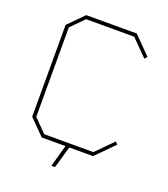

<svg xmlns="http://www.w3.org/2000/svg" viewBox="-155 -846 952 1087"><g transform="rotate(20 321.0 -302.5)"><path d="M282 132 319 0H176L85 -92V-645L176 -737H480L583 -633L569 -618L473 -715H183L107 -638V-99L183 -22H479L578 -122L592 -108L485 0H342L304 132Z"/></g></svg>

Font: Tomorrow Thin
Style: Regular
Weight: 250
Designer: Tony de Marco, Monica Rizzolli
Foundry: Just in Type
Version: Version 2.002